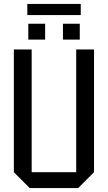

<svg xmlns="http://www.w3.org/2000/svg" viewBox="-20 -950 545 970"><path d="M50 -80V-700H140V-80H365V-700H455V-80L375 0H130ZM123 -750V-830H208V-750ZM298 -750V-830H383V-750ZM118 -874V-930H388V-874Z"/></svg>

Font: Tektur SemiCondensed
Style: Regular
Weight: 400
Width: 4
Designer: Adam Jagosz
Foundry: Adam Jagosz
Version: Version 1.005;gftools[0.9.30]